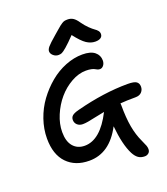

<svg xmlns="http://www.w3.org/2000/svg" viewBox="-188 -1104 1175 1347"><g transform="rotate(-20 400.0 -430.0)"><path d="M333 -761.2Q311 -761.2 294.4 -775.9Q277.8 -790.5 277.8 -808.1Q277.8 -822.3 292.2 -839.8Q306.6 -857.4 360.8 -903.8Q373.5 -914.6 390.9 -929.7Q408.2 -944.8 415.3 -950.4Q422.4 -956.1 433.3 -963.1Q444.3 -970.2 453.6 -972.2Q462.9 -974.1 476.1 -974.1Q499.5 -974.1 517.3 -962.6Q535.2 -951.2 554.2 -922.9Q574.2 -894.5 596.4 -873Q618.7 -851.6 631.6 -843Q644.5 -834.5 653.3 -823.7Q662.1 -813 662.1 -798.8Q662.1 -780.8 647.9 -771Q633.8 -761.2 607.9 -761.2Q574.2 -761.2 542.7 -782Q511.2 -802.7 465.8 -861.8Q421.9 -815.9 395.3 -793.2Q368.7 -770.5 357.7 -765.9Q346.7 -761.2 333 -761.2ZM327.1 -247.1Q301.8 -247.1 285.9 -261.7Q270 -276.4 270 -298.8Q270 -317.9 283.4 -329.8Q296.9 -341.8 333 -351.1Q539.6 -404.8 717.8 -404.8Q766.1 -404.8 783 -392.3Q799.8 -379.9 799.8 -355Q799.8 -331.5 783.9 -314.7Q768.1 -297.9 737.8 -297.9Q669.4 -297.9 624 -293.9Q624 -292 624.5 -288.1Q625 -284.2 625 -282.2Q625 -185.1 637.2 -117.9Q649.4 -50.8 674.8 2.9Q689.9 35.2 694.6 48.6Q699.2 62 699.2 74.2Q699.2 93.3 687 103.5Q674.8 113.8 658.2 113.8Q630.4 113.8 611.1 100.6Q591.8 87.4 576.2 58.1Q537.6 -16.6 523.9 -159.2Q435.5 9.8 283.2 9.8Q178.2 9.8 116.7 -54.2Q55.2 -118.2 55.2 -237.8Q55.2 -308.6 79.6 -379.4Q104 -450.2 146.7 -508.3Q189.5 -566.4 243.9 -611.8Q298.3 -657.2 362.3 -682.6Q426.3 -708 488.8 -708Q550.3 -708 580.6 -683.3Q610.8 -658.7 610.8 -620.1Q610.8 -598.6 599.4 -583.7Q587.9 -568.8 571.8 -568.8Q562.5 -568.8 553.7 -572.5Q544.9 -576.2 537.8 -580.8Q530.8 -585.4 514.2 -589.1Q497.6 -592.8 474.1 -592.8Q419.4 -592.8 363.8 -561.3Q308.1 -529.8 266.1 -480.5Q224.1 -431.2 197.5 -367.9Q170.9 -304.7 170.9 -244.1Q170.9 -173.8 202.6 -137Q234.4 -100.1 288.1 -100.1Q405.3 -100.1 495.1 -276.9Q466.3 -272 428 -263.4Q389.6 -254.9 366.9 -251Q344.2 -247.1 327.1 -247.1Z"/></g></svg>

Font: Shantell Sans Irregular
Style: Regular
Weight: 500
Designer: Stephen Nixon, Anya Danilova, Shantell Martin
Foundry: Arrow Type
Version: Version 1.006;[9816181b4]